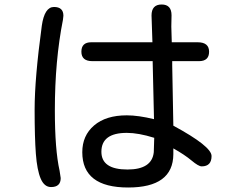

<svg xmlns="http://www.w3.org/2000/svg" viewBox="-20 -783 1040 854"><path d="M342 -553Q342 -595 386 -595H658L654 -714Q654 -763 699 -763Q743 -763 743 -715L742 -665L744 -595H859Q910 -595 910 -553Q910 -511 865 -511H746V-493L751 -224Q921 -132 921 -89Q921 -43 877 -43Q863 -43 832 -69Q801 -95 751 -123V-97Q750 51 550 51Q346 51 346 -106Q346 -180 398.5 -225Q451 -270 544 -270Q595 -270 665 -253L659 -511H391Q342 -511 342 -553ZM166 -669Q178 -752 220 -752Q262 -752 262 -713L260 -695Q224 -514 224 -293Q224 -117 245 -24L250 9Q250 49 207 49Q177 49 161 11.5Q145 -26 139.5 -99Q134 -172 134 -295Q134 -434 166 -669ZM547 -29Q656 -29 664 -106L666 -170Q596 -192 544 -192Q431 -192 431 -108Q431 -29 547 -29Z"/></svg>

Font: 寒蝉全圆体
Style: Regular
Weight: 400
Designer: Warren2060
      Designed by Motoya company      

      [Varela Round]
      Joe Prince(Latin component); Avraham Cornf
Foundry: ChillType
Version: Version 3.200